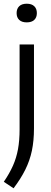

<svg xmlns="http://www.w3.org/2000/svg" viewBox="-36 -782 272 1034"><path d="M37 232 -15.5 197Q15 152.5 33.8 110.2Q52.5 68 61 21Q69.5 -26 69.5 -85V-542.5H147V-90Q147 -24.5 135.8 29.2Q124.5 83 100.2 131.8Q76 180.5 37 232ZM108 -661.5Q81.5 -661.5 67.5 -674.8Q53.5 -688 53.5 -711.5Q53.5 -735 67.5 -748.5Q81.5 -762 108 -762Q134.5 -762 148.5 -748.5Q162.5 -735 162.5 -711.5Q162.5 -688 148.5 -674.8Q134.5 -661.5 108 -661.5Z"/></svg>

Font: Encode Sans SmCnd
Style: Regular
Weight: 400
Width: 4
Designer: Multiple Designers
Foundry: Impallari Type
Version: Version 3.002; ttfautohint (v1.8.3) -l 8 -r 50 -G 200 -x 14 